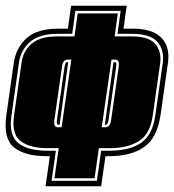

<svg xmlns="http://www.w3.org/2000/svg" viewBox="-20 -614 608 670"><path d="M139 36 154 -69H143Q67 -69 29 -99.5Q-9 -130 2 -211L28 -394Q36 -448 73 -481Q110 -514 184 -514H217L228 -594H422L411 -514H443Q513 -514 543.5 -482Q574 -450 566 -394L540 -211Q528 -132 482.5 -100.5Q437 -69 359 -69H348L333 36ZM160 17H318L333 -88H362Q431 -88 471.5 -115Q512 -142 522 -211L548 -394Q554 -439 529.5 -467.5Q505 -496 440 -496H390L401 -576H243L232 -496H181Q117 -496 84.5 -467.5Q52 -439 46 -394L20 -211Q10 -142 43.5 -115Q77 -88 146 -88H175ZM170 8 185 -97H147Q84 -97 52 -121.5Q20 -146 29 -211L55 -394Q60 -435 90 -461Q120 -487 180 -487H240L251 -567H391L380 -487H439Q499 -487 521.5 -461Q544 -435 539 -394L513 -211Q504 -146 464.5 -121.5Q425 -97 363 -97H325L310 8ZM181 -170H195L229 -406H215Q208 -406 203 -400.5Q198 -395 196 -379L170 -197Q168 -180 171 -176Q174 -170 181 -170ZM335 -170H348Q355 -170 360.5 -175.5Q366 -181 368 -197L394 -379Q396 -396 393 -401Q388 -406 382 -406H369ZM183 -179Q176 -179 179 -197L205 -379Q206 -384 207 -388Q208 -392 209 -394Q211 -397 213 -397H218L188 -179ZM346 -179 376 -397H380Q384 -397 385 -394Q387 -390 385 -379L359 -197Q356 -179 350 -179Z"/></svg>

Font: Alumni Sans Collegiate One SC
Style: Italic
Weight: 400
Italic angle: -8°
Designer: Robert E. Leuschke
Foundry: Robert E. Leuschke
Version: Version 1.100